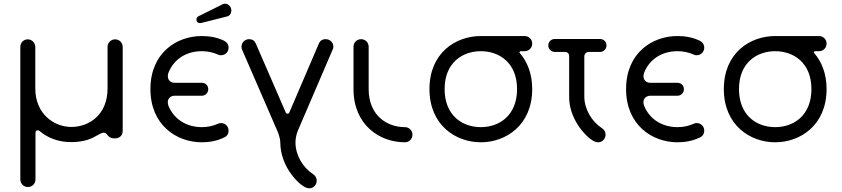

<svg xmlns="http://www.w3.org/2000/svg" viewBox="-20 -750 4556 1039"><path d="M562 -271C562 -126 459 -63 366 -63C274 -63 171 -132 171 -271V-495C171 -518 153 -537 130 -537C107 -537 90 -519 90 -496V221C90 244 108 262 131 262C154 262 172 244 172 221V-31C172 -40 176 -45 185 -45C188 -45 191 -44 194 -41C242 -1 299 19 365 19C393 19 422 16 453 7C501 -9 522 -32 542 -32C554 -32 558 -23 565 -15C573 -6 585 -1 600 -1C623 -1 644 -13 644 -42V-496C644 -519 626 -537 603 -537C580 -537 562 -519 562 -496Z M1159 -80C1132 -68 1103 -62 1072 -62C996 -62 923 -99 891 -179C879 -216 904 -232 925 -232H1072C1092 -232 1107 -248 1107 -267C1107 -287 1092 -302 1072 -302H924C904 -302 880 -318 891 -355C923 -436 995 -473 1072 -473C1103 -473 1132 -467 1159 -455C1164 -452 1169 -451 1176 -451C1199 -451 1217 -469 1217 -492C1217 -509 1207 -523 1192 -530C1156 -547 1116 -555 1072 -555C935 -555 794 -463 794 -268C794 -73 936 20 1072 20C1113 20 1154 13 1193 -6C1209 -13 1217 -26 1217 -43C1217 -66 1199 -84 1176 -84C1169 -84 1164 -83 1159 -80ZM1056 -663C1047 -659 1043 -653 1043 -644C1043 -631 1053 -622 1070 -626L1209 -661C1224 -665 1232 -678 1232 -693C1232 -714 1215 -730 1198 -730C1193 -730 1189 -729 1185 -727Z M1497 26C1498 79 1516 131 1544 175C1567 211 1617 269 1654 269C1677 269 1694 249 1694 228C1694 215 1688 201 1675 193C1618 156 1579 89 1579 21C1579 4 1582 -18 1591 -41L1779 -479C1782 -484 1784 -490 1784 -497C1784 -520 1766 -538 1743 -538C1724 -538 1712 -530 1705 -513L1546 -142C1544 -137 1541 -135 1536 -135C1531 -135 1528 -137 1526 -142L1364 -515C1357 -530 1345 -538 1328 -538C1305 -538 1287 -520 1287 -497C1287 -490 1288 -484 1291 -479L1481 -41C1488 -26 1492 -10 1495 3C1496 10 1497 18 1497 26Z M1893 -268C1893 -73 2035 20 2171 20C2194 20 2212 2 2212 -21C2212 -44 2194 -62 2171 -62C2073 -62 1975 -126 1975 -268V-497C1975 -520 1957 -538 1934 -538C1911 -538 1893 -520 1893 -497Z M2582 -473C2682 -473 2778 -410 2778 -268C2778 -125 2682 -62 2582 -62C2482 -62 2386 -125 2386 -268C2386 -410 2482 -473 2582 -473ZM2304 -268C2304 -73 2446 20 2582 20C2718 20 2860 -73 2860 -268C2860 -352 2833 -417 2792 -464C2789 -467 2793 -473 2798 -473H2819C2842 -473 2860 -491 2860 -514C2860 -537 2842 -555 2819 -555H2582C2445 -555 2304 -463 2304 -268Z M2947 -504C2947 -485 2963 -469 2982 -469H3035C3052 -469 3060 -461 3060 -444V-223C3060 -170 3079 -118 3107 -74C3130 -38 3180 20 3217 20C3240 20 3257 0 3257 -21C3257 -34 3251 -48 3238 -56C3181 -93 3142 -160 3142 -228V-444C3142 -459 3153 -469 3166 -469H3227C3247 -469 3262 -485 3262 -504C3262 -524 3247 -539 3227 -539H2982C2963 -539 2947 -524 2947 -504Z M3733 -80C3706 -68 3677 -62 3646 -62C3570 -62 3497 -99 3465 -179C3453 -216 3478 -232 3499 -232H3646C3666 -232 3681 -248 3681 -267C3681 -287 3666 -302 3646 -302H3498C3478 -302 3454 -318 3465 -355C3497 -436 3569 -473 3646 -473C3677 -473 3706 -467 3733 -455C3738 -452 3743 -451 3750 -451C3773 -451 3791 -469 3791 -492C3791 -509 3781 -523 3766 -530C3730 -547 3690 -555 3646 -555C3509 -555 3368 -463 3368 -268C3368 -73 3510 20 3646 20C3687 20 3728 13 3767 -6C3783 -13 3791 -26 3791 -43C3791 -66 3773 -84 3750 -84C3743 -84 3738 -83 3733 -80Z M4175 -473C4275 -473 4371 -410 4371 -268C4371 -125 4275 -62 4175 -62C4075 -62 3979 -125 3979 -268C3979 -410 4075 -473 4175 -473ZM3897 -268C3897 -73 4039 20 4175 20C4311 20 4453 -73 4453 -268C4453 -352 4426 -417 4385 -464C4382 -467 4386 -473 4391 -473H4412C4435 -473 4453 -491 4453 -514C4453 -537 4435 -555 4412 -555H4175C4038 -555 3897 -463 3897 -268Z"/></svg>

Font: Fabada
Style: Regular
Weight: 400
Designer: deFharo
Foundry: deFharo.com
Version: Version 4.000 2011 initial release